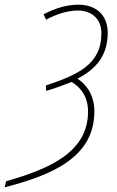

<svg xmlns="http://www.w3.org/2000/svg" viewBox="-95 -559 500 820"><path d="M-69 215 -75 241C131 188 308 111 308 -83C308 -157 271 -200 236 -223C315 -264 365 -321 365 -419C365 -496 314 -539 239 -539C187 -539 137 -522 91 -498L102 -475C143 -497 191 -514 238 -514C293 -514 338 -482 338 -416C338 -285 239 -240 101 -194L102 -171C142 -182 180 -197 211 -209C254 -183 281 -142 281 -82C281 88 122 161 -69 215Z"/></svg>

Font: Noto Sans Condensed Thin
Style: Italic
Weight: 100
Width: 3
Italic angle: -12°
Designer: Monotype Design Team
Foundry: Monotype Imaging Inc.
Version: Version 2.013